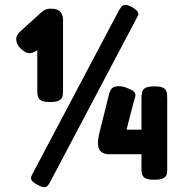

<svg xmlns="http://www.w3.org/2000/svg" viewBox="-20 -750 771 798"><path d="M136 18Q117 8 112 0Q107 -8 110 -16Q113 -24 118 -33L475 -708Q480 -716 485 -722.5Q490 -729 500 -729.5Q510 -730 528 -721Q548 -709 552.5 -700.5Q557 -692 553.5 -685Q550 -678 545 -669L188 7Q184 15 178.5 21.5Q173 28 163.5 28Q154 28 136 18ZM621 -3Q595 -3 584 -9.5Q573 -16 570.5 -26Q568 -36 568 -46V-109H431Q412 -109 399.5 -120Q387 -131 387 -156Q387 -165 388.5 -174Q390 -183 392 -193L431 -350Q437 -381 453 -388Q469 -395 495 -389Q528 -378 537 -369Q546 -360 541.5 -346Q537 -332 530 -305L506 -211H568V-343Q568 -356 570.5 -367Q573 -378 584 -384.5Q595 -391 622 -391Q649 -391 660 -384Q671 -377 673 -365.5Q675 -354 675 -341V-45Q675 -36 673 -26Q671 -16 659.5 -9.5Q648 -3 621 -3ZM187 -326Q162 -326 151 -332.5Q140 -339 137.5 -349Q135 -359 135 -368V-541Q128 -537 119.5 -533Q111 -529 100 -529Q94 -529 84.5 -534Q75 -539 66 -548Q49 -564 47.5 -584Q46 -604 66 -621L151 -698Q159 -706 168.5 -710Q178 -714 189 -714Q222 -714 232 -699.5Q242 -685 242 -670V-368Q242 -358 239.5 -348.5Q237 -339 226 -332.5Q215 -326 187 -326Z"/></svg>

Font: Fredoka Expanded
Style: Bold
Weight: 700
Width: 7
Designer: Ben Nathan
Foundry: Milena B. Brandão, Ben Nathan
Version: Version 2.001